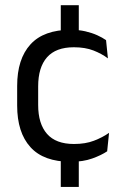

<svg xmlns="http://www.w3.org/2000/svg" viewBox="-20 -615 474 743"><path d="M284.9 -467.8H215.2V-594.8H284.9ZM284.9 108.5H215.2V-30.6H284.9ZM253.8 11.1Q148.9 11.1 97.7 -45.7Q46.4 -102.4 46.4 -206.6V-282.3Q46.4 -386.8 97.9 -443.2Q149.3 -499.7 253.8 -499.7Q284.9 -499.7 310.4 -493.8Q336 -487.8 356.2 -478.7Q376.4 -469.5 390.4 -459.7L397.6 -389.1Q373.8 -407.1 341.7 -419.6Q309.6 -432.1 265.9 -432.1Q196.1 -432.1 161.9 -393.2Q127.7 -354.4 127.7 -280.7V-208.7Q127.7 -136.1 161.9 -97Q196.1 -57.8 266.2 -57.8Q310.8 -57.8 343.7 -70.5Q376.6 -83.1 402 -100.9L394.7 -29.5Q372.4 -14.4 337 -1.7Q301.6 11.1 253.8 11.1Z"/></svg>

Font: Anek Gurmukhi Medium
Style: Regular
Weight: 500
Designer: Sarang Kulkarni (Gurmukhi), Yesha Goshar (Latin)
Foundry: Ek Type
Version: Version 1.003